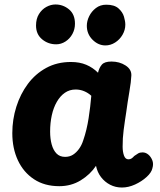

<svg xmlns="http://www.w3.org/2000/svg" viewBox="-20 -829 716 858"><path d="M35 -234Q35 -295 53 -352Q71 -409 104.5 -454Q138 -499 186.5 -525.5Q235 -552 297 -552Q336 -552 365.5 -539.5Q395 -527 418 -504Q423 -526 435 -540Q447 -554 478 -554Q514 -554 541 -536.5Q568 -519 567 -492Q566 -465 558 -418.5Q550 -372 544 -327Q542 -313 538.5 -291Q535 -269 532.5 -247.5Q530 -226 529 -211Q528 -196 528 -173.5Q528 -151 534 -134Q540 -117 554 -117Q562 -117 568 -121Q574 -125 580 -132Q590 -139 597.5 -143.5Q605 -148 617 -148Q631 -148 642.5 -138.5Q654 -129 660.5 -113Q667 -97 661 -77Q657 -58 635 -38Q613 -18 583.5 -4.5Q554 9 525 9Q496 9 472 -3.5Q448 -16 431.5 -37.5Q415 -59 409 -88Q383 -49 340.5 -23Q298 3 245 3Q179 3 132 -28Q85 -59 60 -112.5Q35 -166 35 -234ZM204 -241Q204 -209 211 -183.5Q218 -158 232.5 -143Q247 -128 271 -128Q291 -128 306 -137.5Q321 -147 333 -163.5Q345 -180 352 -202Q360 -225 366 -250Q372 -275 376 -301Q380 -327 383 -352Q386 -377 388 -401Q374 -414 356 -421.5Q338 -429 318 -429Q291 -429 270 -414.5Q249 -400 234 -374Q219 -348 211.5 -314Q204 -280 204 -241ZM231 -631Q195 -631 168 -653.5Q141 -676 141 -715Q141 -745 154 -766Q167 -787 187 -798Q207 -809 228 -809Q262 -809 288.5 -787Q315 -765 315 -723Q315 -698 303.5 -677Q292 -656 272.5 -643.5Q253 -631 231 -631ZM451 -626Q419 -626 393.5 -651.5Q368 -677 368 -714Q368 -735 378.5 -756.5Q389 -778 408.5 -793Q428 -808 455 -808Q491 -808 509.5 -791.5Q528 -775 534 -754.5Q540 -734 540 -719Q540 -695 527.5 -673.5Q515 -652 494.5 -639Q474 -626 451 -626Z"/></svg>

Font: Playpen Sans Arabic
Style: Bold
Weight: 700
Version: Version 2.000